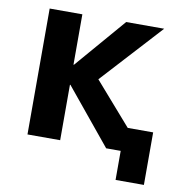

<svg xmlns="http://www.w3.org/2000/svg" viewBox="-74 -590 748 781"><g transform="rotate(10 300.0 -200.0)"><path d="M206 -312 385 -520H542L314 -271L466 -97H571V120H454V0H447H394L206 -229H204V0H69V-520H204V-312Z"/></g></svg>

Font: Mplus 1p Bold
Style: Bold
Weight: 700
Version: Version 1.061